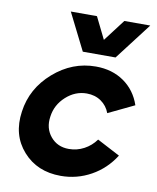

<svg xmlns="http://www.w3.org/2000/svg" viewBox="-84 -805 720 883"><g transform="rotate(10 275.5 -364.0)"><path d="M33.2 -248Q48.3 -358.4 135.7 -434.8Q223.1 -511.2 333 -511.2Q409.2 -511.2 464.4 -472.7Q519.5 -434.1 542 -367.2L420.9 -309.1Q408.7 -342.3 380.1 -362.1Q351.6 -381.8 313 -381.8Q259.3 -381.8 216.3 -342.8Q173.3 -303.7 166 -248Q157.7 -192.9 189.7 -154.5Q221.7 -116.2 274.9 -116.2Q313 -116.2 345.9 -133.8Q378.9 -151.4 400.9 -182.1L507.8 -126Q466.3 -60.5 400.9 -24.2Q335.4 12.2 259.8 12.2Q149.4 12.2 83.3 -62.5Q17.1 -137.2 33.2 -248ZM174.8 -740.2H296.9L347.2 -638.2L424.8 -740.2H545.9L414.1 -567.9H261.2Z"/></g></svg>

Font: Human Sans Bold
Style: Italic
Weight: 700
Italic angle: -8°
Designer: Tim Radville
Foundry: Continuum
Version: Version 1.000;FEAKit 1.0